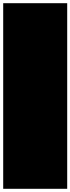

<svg xmlns="http://www.w3.org/2000/svg" viewBox="-20 -1180 440 1200"><path d="M0 0H400V-1160H0ZM0 0Q0 0 0 0Q0 0 0 0Q0 0 0 0Q0 0 0 0Q0 0 0 0Q0 0 0 0H400Q400 0 400 0Q400 0 400 0Q400 0 400 0Q400 0 400 0Q400 0 400 0Q400 0 400 0ZM0 -1160Q0 -1160 0 -1160Q0 -1160 0 -1160Q0 -1160 0 -1160Q0 -1160 0 -1160Q0 -1160 0 -1160Q0 -1160 0 -1160H400Q400 -1160 400 -1160Q400 -1160 400 -1160Q400 -1160 400 -1160Q400 -1160 400 -1160Q400 -1160 400 -1160Q400 -1160 400 -1160Z"/></svg>

Font: Wavefont
Style: Regular
Weight: 400
Monospace: yes
Version: Version 3.003